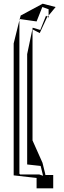

<svg xmlns="http://www.w3.org/2000/svg" viewBox="-20 -850 346 1039"><path d="M225 97 224 96H226L210 31L156 -90V-691L195 -671L234 -755L237 -759L229 -765L198 -688L157 -700L127 -557V40L200 48L213 101L192 94H89L85 90V-740L54 -615V99L178 113V169H268V97ZM178 -734 209 -812 243 -800V-766L281 -812L211 -830L92 -766L87 -747ZM237 -759 243 -766V-755ZM85 -748 87 -747 85 -740ZM247 112 250 114 244 112ZM244 -754 243 -755V-751Z"/></svg>

Font: Quebrada
Style: Regular
Weight: 400
Designer: deFharo
Foundry: deFharo
Version: Version 1.034 2012